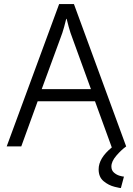

<svg xmlns="http://www.w3.org/2000/svg" viewBox="-20 -723 656 948"><path d="M592 149 577 205Q577 207 546.5 199.5Q516 192 491.5 171.5Q467 151 467 113Q467 58 532 5L449 -223H166L85 0H13L272 -703H345L603 0Q579 17 554.5 45.5Q530 74 530 99Q530 118 542.5 129Q555 140 570 144.5Q585 149 592 149ZM429 -283 336 -539Q328 -559 319.5 -589.5Q311 -620 309 -630H307Q305 -620 296.5 -589.5Q288 -559 280 -539L186 -283Z"/></svg>

Font: Museo Sans Light
Style: Regular
Weight: 300
Designer: Jos Buivenga
Foundry: Jos Buivenga & Rosetta Type Foundry (extension, remastering)
Version: Version 3.600;PS 1.000;hotconv 1.0.88;makeotf.lib2.5.647800;